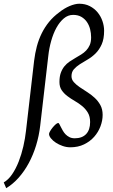

<svg xmlns="http://www.w3.org/2000/svg" viewBox="-93 -761 601 1018"><path d="M459 -598.1Q459 -554.7 446.3 -526.1Q433.6 -497.6 414.3 -478.3Q395 -459 372.6 -446Q350.1 -433.1 330.8 -420.7Q311.5 -408.2 298.8 -393.8Q286.1 -379.4 286.1 -356.9Q286.1 -339.4 298.3 -325.7Q310.5 -312 328.9 -299.3Q347.2 -286.6 368.7 -273.2Q390.1 -259.8 408.4 -242.9Q426.8 -226.1 439 -204.1Q451.2 -182.1 451.2 -151.9Q451.2 -121.6 439.7 -91.1Q428.2 -60.5 406.5 -35.9Q384.8 -11.2 352.8 4.4Q320.8 20 279.8 20Q259.3 20 239 12.9Q218.8 5.9 202.9 -4.6Q187 -15.1 177 -27.6Q167 -40 167 -50.8Q167 -55.7 172.6 -65.4Q178.2 -75.2 186 -84.7Q193.8 -94.2 202.1 -101.6Q210.4 -108.9 215.8 -108.9Q218.8 -108.9 221.9 -102.8Q225.1 -96.7 229.5 -87.9Q233.9 -79.1 240 -68.4Q246.1 -57.6 254.6 -48.8Q263.2 -40 275.1 -33.9Q287.1 -27.8 303.2 -27.8Q342.3 -27.8 363.5 -50Q384.8 -72.3 384.8 -113.8Q384.8 -143.6 372.8 -163.6Q360.8 -183.6 342.8 -198.5Q324.7 -213.4 303.5 -225.6Q282.2 -237.8 264.2 -251.5Q246.1 -265.1 234.1 -282.7Q222.2 -300.3 222.2 -326.2Q222.2 -355 229.5 -375Q236.8 -395 248.5 -409.4Q260.3 -423.8 275.4 -434.1Q290.5 -444.3 306.2 -453.4Q321.8 -462.4 336.9 -471.7Q352.1 -481 363.8 -493.2Q375.5 -505.4 382.8 -522Q390.1 -538.6 390.1 -563Q390.1 -585 384.8 -606.2Q379.4 -627.4 367.9 -644.3Q356.4 -661.1 338.4 -671.6Q320.3 -682.1 294.9 -682.1Q267.6 -682.1 245.4 -663.3Q223.1 -644.5 206.3 -614Q189.5 -583.5 178.5 -544.4Q167.5 -505.4 163.1 -464.8L120.1 -94.2Q113.8 -40 98.4 10Q83 60.1 59.8 103.3Q36.6 146.5 6.3 180.7Q-23.9 214.8 -60.1 236.8L-73.2 206.1Q-48.8 192.4 -28.8 163.1Q-8.8 133.8 6.1 95.7Q21 57.6 30.8 14.9Q40.5 -27.8 44.9 -67.9L87.9 -439Q92.8 -479 102.5 -515.6Q112.3 -552.2 128.4 -584.7Q144.5 -617.2 167.2 -645Q189.9 -672.9 221.2 -695.8Q234.4 -706.5 248.3 -714.8Q262.2 -723.1 276.1 -729Q290 -734.9 303 -738Q315.9 -741.2 327.1 -741.2Q358.4 -741.2 383.1 -728.5Q407.7 -715.8 424.6 -695.3Q441.4 -674.8 450.2 -649.2Q459 -623.5 459 -598.1Z"/></svg>

Font: Gentium Plus
Style: Italic
Weight: 400
Italic angle: -8°
Designer: J. Victor Gaultney, Annie Olsen, Iska Routamaa
Foundry: SIL International
Version: Version 1.510